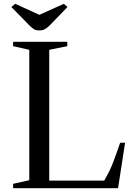

<svg xmlns="http://www.w3.org/2000/svg" viewBox="-20 -990 696 1010"><path d="M239 -728 334 -747V-770H49V-747L134 -728V-42L49 -23V0H601L638 -239H612C600.7 -205.7 588.8 -172.5 576.5 -139.5C564.2 -106.5 548 -73.3 528 -40H239ZM187 -830C198.3 -830 208 -832.2 216 -836.5C224 -840.8 232.7 -847.7 242 -857L335 -953L316 -970L187 -912L60 -970L40 -953L134 -857C142.7 -848.3 150.5 -841.7 157.5 -837C164.5 -832.3 174.3 -830 187 -830Z"/></svg>

Font: Libre Caslon Text
Style: Regular
Weight: 400
Designer: Pablo Impallari, Rodrigo Fuenzalida
Foundry: Pablo Impallari, Rodrigo Fuenzalida
Version: Version 1.000; ttfautohint (v0.93) -l 8 -r 50 -G 200 -x 14 -